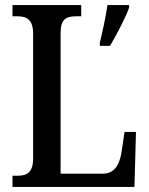

<svg xmlns="http://www.w3.org/2000/svg" viewBox="-20 -734 585 754"><path d="M29 0H508L514 -216H469L458 -141C450 -88 431 -52 383 -52H218V-605C218 -659 240 -670 279 -670H299V-714H29V-670H48C83 -670 110 -659 110 -602V-111C110 -55 83 -44 51 -44H29ZM372 -567V-554H412C437 -596 472 -662 487 -704V-714H402C395 -666 383 -611 372 -567Z"/></svg>

Font: Noto Serif Myanmar Condensed Medium
Style: Regular
Weight: 500
Width: 3
Designer: Ben Mitchell and the Monotype Design Team
Foundry: Monotype Imaging Inc.
Version: Version 2.106